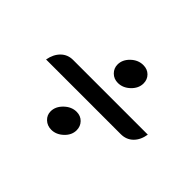

<svg xmlns="http://www.w3.org/2000/svg" viewBox="-108 -711 838 838"><g transform="rotate(45 310.5 -292.0)"><path d="M280 -456Q280 -486 305 -510Q330 -534 362 -534Q387 -534 403 -518Q419 -502 419 -478Q419 -448 394 -424Q369 -400 338 -400Q313 -400 296.5 -416.5Q280 -433 280 -456ZM129 -333H590Q584 -295 561.5 -273Q539 -251 505 -251H44Q51 -289 73.5 -311Q96 -333 129 -333ZM218 -105Q218 -135 243.5 -159.5Q269 -184 300 -184Q325 -184 341 -167.5Q357 -151 357 -127Q357 -97 332 -73.5Q307 -50 277 -50Q252 -50 235 -66Q218 -82 218 -105Z"/></g></svg>

Font: K2D
Style: Italic
Weight: 400
Italic angle: -10°
Designer: Katatrad Aksorn Co.,Ltd.
Foundry: Cadson Demak Co.,Ltd.
Version: Version 1.000; ttfautohint (v1.6)